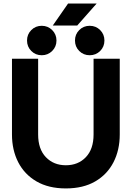

<svg xmlns="http://www.w3.org/2000/svg" viewBox="-20 -1056 747 1089"><path d="M196.3 -722.7V-293Q196.3 -210.4 240.2 -164.6Q284.2 -118.7 353.5 -118.7Q423.3 -118.7 467 -164.6Q510.7 -210.4 510.7 -293V-722.7H659.2V-293Q659.2 -205.1 623.8 -136Q588.4 -66.9 520.3 -27.1Q452.1 12.7 353.5 12.7Q255.4 12.7 187 -27.1Q118.7 -66.9 83.3 -136Q47.9 -205.1 47.9 -293V-722.7ZM405.3 -826.2Q405.3 -861.3 429.4 -885.5Q453.6 -909.7 488.8 -909.7Q523.9 -909.7 548.1 -885.5Q572.3 -861.3 572.3 -826.2Q572.3 -791 548.1 -766.8Q523.9 -742.7 488.8 -742.7Q453.6 -742.7 429.4 -766.8Q405.3 -791 405.3 -826.2ZM133.3 -826.2Q133.3 -861.3 157.5 -885.5Q181.6 -909.7 216.8 -909.7Q251.5 -909.7 275.9 -885.5Q300.3 -861.3 300.3 -826.2Q300.3 -791 275.9 -766.8Q251.5 -742.7 216.8 -742.7Q181.6 -742.7 157.5 -766.8Q133.3 -791 133.3 -826.2ZM418 -911.1H279.3L366.2 -1036.1H528.3Z"/></svg>

Font: Giphurs
Style: Bold
Weight: 700
Version: Version 0.920; ttfautohint (v1.8.4.7-5d5b)